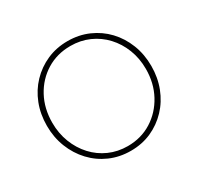

<svg xmlns="http://www.w3.org/2000/svg" viewBox="-148 -865 1089 1054"><g transform="rotate(-30 396.5 -338.0)"><path d="M398 10Q327 10 266.5 -16.5Q206 -43 161 -91Q116 -139 91 -202.5Q66 -266 66 -339Q66 -413 90.5 -476Q115 -539 160 -586Q205 -633 265 -659.5Q325 -686 396 -686Q467 -686 527.5 -659.5Q588 -633 632.5 -586Q677 -539 702 -475.5Q727 -412 727 -338Q727 -265 702.5 -201.5Q678 -138 633 -90.5Q588 -43 528.5 -16.5Q469 10 398 10ZM396 -21Q481 -21 548 -63Q615 -105 654 -177Q693 -249 693 -339Q693 -406 670.5 -463.5Q648 -521 608 -564Q568 -607 514 -631Q460 -655 396 -655Q311 -655 244 -613.5Q177 -572 138.5 -500.5Q100 -429 100 -339Q100 -272 122.5 -214Q145 -156 185 -112.5Q225 -69 279 -45Q333 -21 396 -21Z"/></g></svg>

Font: Outfit Thin
Style: Regular
Weight: 100
Designer: Rodrigo Fuenzalida
Foundry: fragTYPE
Version: Version 1.000